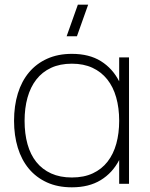

<svg xmlns="http://www.w3.org/2000/svg" viewBox="-20 -785 641 820"><path d="M308.5 -630H264.5L312.5 -765H356.5ZM531 -540V0H489V-101.5Q460.5 -46.5 410.2 -15.8Q360 15 287 15Q226.5 15 180.5 -6Q134.5 -27 103.2 -64.5Q72 -102 56 -154.2Q40 -206.5 40 -269Q40 -333 56.2 -385.8Q72.5 -438.5 104 -476Q135.5 -513.5 181.5 -534.2Q227.5 -555 287 -555Q361 -555 411 -523.8Q461 -492.5 489 -437.5V-540ZM287 -513Q236 -513 198 -495.2Q160 -477.5 135 -445.2Q110 -413 97.5 -368.2Q85 -323.5 85 -269Q85 -214 97.5 -169.2Q110 -124.5 135.2 -93Q160.5 -61.5 198.5 -44.2Q236.5 -27 287 -27Q338.5 -27 376.5 -44.8Q414.5 -62.5 439.5 -94.8Q464.5 -127 476.8 -171.5Q489 -216 489 -269Q489 -324 476.2 -369Q463.5 -414 438 -446Q412.5 -478 374.8 -495.5Q337 -513 287 -513Z"/></svg>

Font: Vela Sans ExtLt
Style: Regular
Weight: 200
Designer: Principal design: Mikhail Sharanda - project Manrope.
Design modification: Ravid Balaliev
Foundry: Mikhail Sharanda
Version: Version 1.001